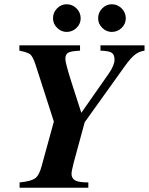

<svg xmlns="http://www.w3.org/2000/svg" viewBox="-20 -882 699 902"><path d="M233 -311 146 -581Q134 -616 122.5 -626Q111 -636 71 -644V-669H356V-644Q314 -642 300.5 -634.5Q287 -627 287 -605Q287 -586 316 -495L362 -352L490 -535Q518 -575 518 -602Q518 -625 505 -634Q492 -643 452 -644V-669H659V-644Q632 -640 612.5 -624Q593 -608 567 -572L378 -308L326 -117Q316 -77 316 -66Q316 -44 333 -34.5Q350 -25 395 -25V0H72V-25Q124 -30 144 -43.5Q164 -57 176 -103ZM293 -862Q320 -862 339.5 -842.5Q359 -823 359 -796Q359 -770 339.5 -751Q320 -732 293 -732Q268 -732 248.5 -751Q229 -770 229 -796Q229 -823 248 -842.5Q267 -862 293 -862ZM505 -862Q532 -862 551.5 -842.5Q571 -823 571 -796Q571 -770 551.5 -751Q532 -732 505 -732Q480 -732 460.5 -751Q441 -770 441 -796Q441 -823 460 -842.5Q479 -862 505 -862Z"/></svg>

Font: STIX
Style: Bold Italic
Weight: 700
Italic angle: -16.33°
Designer: MicroPress Inc., with final additions and corrections provided by Coen Hoffman, Elsevier (retired)
Version: Version 1.1.1